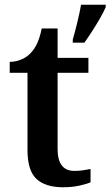

<svg xmlns="http://www.w3.org/2000/svg" viewBox="-20 -780 466 810"><path d="M246 10Q172 10 134 -25Q96 -60 96 -147V-473H21V-519Q47 -519 71 -529.5Q95 -540 110 -557Q142 -589 156 -660H223V-536H353V-473H223V-151Q223 -59 294 -59Q313 -59 329.5 -61.5Q346 -64 362 -67V-11Q347 -4 315.5 3Q284 10 246 10ZM287 -613Q296 -644 306 -685Q316 -726 322 -760H426V-750Q417 -729 401.5 -702Q386 -675 368.5 -648Q351 -621 336 -600H287Z"/></svg>

Font: Noto Serif Hentaigana SemiBold
Style: Regular
Weight: 600
Designer: Kazuhiro Yamada
Foundry: nipponia
Version: Version 1.000; ttfautohint (v1.8.4.7-5d5b)